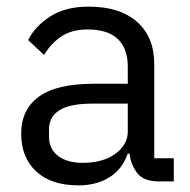

<svg xmlns="http://www.w3.org/2000/svg" viewBox="-20 -548 574 580"><path d="M460 0Q415 0 395.5 -24Q376 -48 371 -84H366Q349 -36 310 -12Q271 12 217 12Q135 12 89.5 -30Q44 -72 44 -144Q44 -217 97.5 -256Q151 -295 264 -295H366V-346Q366 -401 336 -430Q306 -459 244 -459Q197 -459 165.5 -438Q134 -417 113 -382L65 -427Q86 -469 132 -498.5Q178 -528 248 -528Q342 -528 394 -482Q446 -436 446 -354V-70H505V0ZM230 -56Q260 -56 285 -63Q310 -70 328 -83Q346 -96 356 -113Q366 -130 366 -150V-235H260Q191 -235 159.5 -215Q128 -195 128 -157V-136Q128 -98 155.5 -77Q183 -56 230 -56Z"/></svg>

Font: IBM Plex Sans KR
Style: Regular
Weight: 400
Designer: Mike Abbink; Paul van der Laan; Pieter van Rosmalen; Wujin Sim; Chorong Kim; Dohee Lee;
Foundry: Sandoll Inc.
Version: Version 1.001